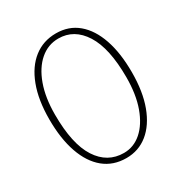

<svg xmlns="http://www.w3.org/2000/svg" viewBox="-169 -831 910 963"><g transform="rotate(-30 286.0 -349.5)"><path d="M291.5 -709Q365.5 -709 417.5 -665.2Q469.5 -621.5 497 -541.2Q524.5 -461 524.5 -350Q524.5 -237.5 494.5 -157Q464.5 -76.5 411 -33.2Q357.5 10 286.5 10Q210.5 10 157.2 -33.8Q104 -77.5 75.8 -158.5Q47.5 -239.5 47.5 -351.5Q47.5 -463.5 77.8 -543.5Q108 -623.5 162.8 -666.2Q217.5 -709 291.5 -709ZM488 -342Q488 -510 434 -595.2Q380 -680.5 289 -680.5Q229 -680.5 182.8 -640.8Q136.5 -601 110.2 -528.5Q84 -456 84 -358Q84 -187.5 138.8 -103Q193.5 -18.5 288.5 -18.5Q345.5 -18.5 390.5 -58Q435.5 -97.5 461.8 -170Q488 -242.5 488 -342Z"/></g></svg>

Font: Fraunces 72pt S100 Thin
Style: Regular
Weight: 100
Version: Version 1.000; ttfautohint (v1.8.3)